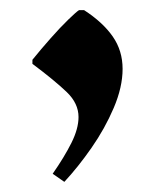

<svg xmlns="http://www.w3.org/2000/svg" viewBox="-20 -782 328 379"><path d="M107 -423 84 -439Q107 -472 121 -500Q135 -528 135 -551Q135 -578 111.5 -600.5Q88 -623 44 -656V-664Q61 -685 80 -706.5Q99 -728 115 -743.5Q131 -759 136 -762H146Q183 -738 202.5 -710Q222 -682 222 -646Q222 -610 204.5 -569Q187 -528 160.5 -490Q134 -452 107 -423Z"/></svg>

Font: Noto Nastaliq Urdu SemiBold
Style: Regular
Weight: 600
Version: Version 3.007